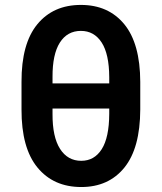

<svg xmlns="http://www.w3.org/2000/svg" viewBox="-20 -750 657 780"><path d="M549.8 -417.5V-305.2Q549.3 -148.4 485.4 -69.3Q421.4 9.8 310.1 9.8Q197.3 9.8 132.1 -69.6Q66.9 -148.9 67.4 -305.2V-417.5Q66.9 -572.8 131.6 -651.4Q196.3 -730 308.6 -730Q420.4 -730 484.9 -651.6Q549.3 -573.2 549.8 -417.5ZM193.4 -411.1H423.8V-437Q423.3 -530.8 392.8 -577.6Q362.3 -624.5 308.6 -624.5Q253.4 -624.5 223.1 -576.9Q192.9 -529.3 193.4 -437ZM423.8 -287.1V-309.1H193.4V-287.1Q192.9 -193.8 223.9 -145.3Q254.9 -96.7 310.1 -96.7Q363.3 -96.7 393.3 -144Q423.3 -191.4 423.8 -287.1Z"/></svg>

Font: Interop SemBd
Style: Regular
Weight: 600
Designer: Rasmus Andersson, Google, Jang Haemin
Foundry: jhaemin
Version: Version 1.007